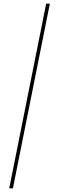

<svg xmlns="http://www.w3.org/2000/svg" viewBox="-20 -820 320 1040"><path d="M30 200 230 -800H250L50 200Z"/></svg>

Font: Big Shoulders Stencil Display Thin
Style: Regular
Weight: 100
Designer: Patric King
Foundry: XO Type Co
Version: Version 1.000